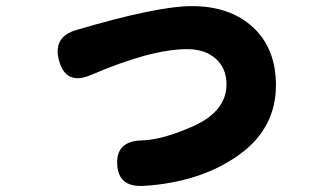

<svg xmlns="http://www.w3.org/2000/svg" viewBox="-20 -561 1040 629"><path d="M451 48Q367 53 364 -23Q360 -99 445 -101Q513 -103 614 -148Q722 -197 722 -285Q722 -337 687 -368.5Q652 -400 593 -400Q475 -400 277 -315Q197 -281 174 -360Q151 -440 231 -463Q496 -541 608 -541Q734 -541 809 -471.5Q884 -402 884 -282Q884 -144 769 -58Q642 36 451 48Z"/></svg>

Font: Resource Han Rounded JP Heavy
Style: Regular
Weight: 900
Designer: Cyano Hao (round all glyphs); Ryoko NISHIZUKA 西塚涼子 (kana, bopomofo & ideographs); Paul D. Hunt (Latin, Greek & Cyrillic)
Foundry: Cyano Hao
Version: 0.990